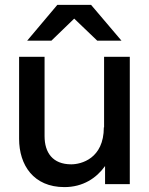

<svg xmlns="http://www.w3.org/2000/svg" viewBox="-20 -752 608 784"><path d="M162 -196V-520H58V-185C58 -78 117 12 243 12C319 12 374 -25 409 -74V0H510V-520H405V-232H404C404 -104 311 -81 271 -81C195 -81 162 -129 162 -196ZM352 -732H214L91 -586H190L283 -676L377 -586H476Z"/></svg>

Font: Aspekta 500
Style: Regular
Weight: 500
Designer: Ivo Dolenc
Version: Version 2.100